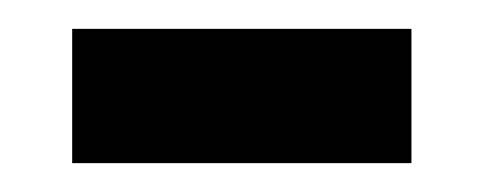

<svg xmlns="http://www.w3.org/2000/svg" viewBox="-20 -335 335 133"><path d="M30 -222H265V-315H30Z"/></svg>

Font: Noto Sans Armenian Condensed Medium
Style: Regular
Weight: 500
Width: 3
Designer: Monotype Design Team
Foundry: Monotype Imaging Inc.
Version: Version 2.008